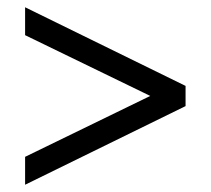

<svg xmlns="http://www.w3.org/2000/svg" viewBox="-20 -590 586 534"><path d="M49.8 -76.2V-153.8L397.9 -323.2L49.8 -492.2V-569.8L496.1 -351.1V-294.9Z"/></svg>

Font: Prompt Light
Style: Regular
Weight: 300
Designer: Katatrad Team
Foundry: CadsonDemak
Version: Version 1.000;PS 001.000;hotconv 1.0.88;makeotf.lib2.5.64775